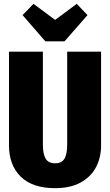

<svg xmlns="http://www.w3.org/2000/svg" viewBox="-20 -965 576 1003"><path d="M508 -205Q508 -142 481.5 -91.5Q455 -41 401 -11.5Q347 18 268 18Q149 18 88 -42.5Q27 -103 27 -205V-695H204V-211Q204 -160 218.5 -136Q233 -112 268 -112Q302 -112 316.5 -135.5Q331 -159 331 -211V-695H508ZM437 -886 317 -749H217L98 -886L155 -945L268 -861L381 -945Z"/></svg>

Font: Fira Sans Compressed ExtraBold
Style: Regular
Weight: 800
Width: 1
Designer: bBox Type GmbH & Carrois Corporate GbR & Edenspiekermann AG
Foundry: bBox Type GmbH & Carrois Corporate GbR & Edenspiekermann AG
Version: Version 4.301